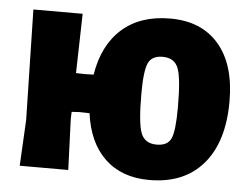

<svg xmlns="http://www.w3.org/2000/svg" viewBox="-49 -720 1022 792"><g transform="rotate(5 462.0 -323.5)"><path d="M263 -647 257 -401 294 -400 330 -401Q350 -525 426 -592Q502 -659 625 -659Q755 -659 826.5 -575.5Q898 -492 898 -340Q898 -172 819 -80Q740 12 596 12Q482 12 412.5 -54Q343 -120 327 -241L285 -242L253 -240L252 -210L260 0H59L69 -190L59 -647ZM607 -499Q563 -499 548 -467Q533 -435 533 -339Q533 -217 549 -176.5Q565 -136 614 -136Q659 -136 673.5 -167.5Q688 -199 688 -297Q688 -419 672 -459Q656 -499 607 -499Z"/></g></svg>

Font: Alegreya Sans SC Black
Style: Regular
Weight: 900
Designer: Juan Pablo del Peral
Foundry: Huerta Tipografica
Version: Version 2.007